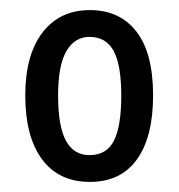

<svg xmlns="http://www.w3.org/2000/svg" viewBox="-20 -742 354 380"><path d="M283 -553Q283 -471 251 -426.5Q219 -382 158 -382Q96 -382 63 -427Q30 -472 30 -553Q30 -633 64 -677.5Q98 -722 158 -722Q217 -722 250 -679.5Q283 -637 283 -553ZM95 -553Q95 -492 110.5 -463.5Q126 -435 157 -435Q191 -435 205.5 -463.5Q220 -492 220 -553Q220 -613 205 -641Q190 -669 157 -669Q128 -669 111.5 -641Q95 -613 95 -553Z"/></svg>

Font: Noto Sans Hebrew ExtraCondensed
Style: Regular
Weight: 400
Width: 2
Designer: Monotype Design Team
Foundry: Monotype Imaging Inc.
Version: Version 2.004; ttfautohint (v1.8.4.7-5d5b)